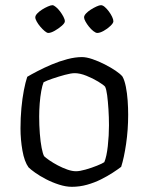

<svg xmlns="http://www.w3.org/2000/svg" viewBox="-20 -720 572 740"><path d="M257 0Q234 0 207.5 -8.5Q181 -17 157 -29.5Q133 -42 115.5 -54.5Q98 -67 90 -75Q74 -97 66.5 -139.5Q59 -182 59 -225Q59 -266 62.5 -303.5Q66 -341 72 -372Q78 -403 85 -424Q100 -433 125 -446Q150 -459 179.5 -471.5Q209 -484 239.5 -492Q270 -500 296 -500Q313 -500 336.5 -492Q360 -484 383.5 -472Q407 -460 425.5 -447.5Q444 -435 452 -425Q460 -411 465 -386Q470 -361 472 -332.5Q474 -304 474 -278Q474 -220 466 -165.5Q458 -111 447 -77Q434 -67 414 -54Q394 -41 369 -28.5Q344 -16 315.5 -8Q287 0 257 0ZM273 -60Q287 -60 310 -66.5Q333 -73 354 -81.5Q375 -90 382 -95Q391 -116 395.5 -157Q400 -198 400 -237Q400 -268 398 -299Q396 -330 393 -353Q390 -376 385 -386Q379 -393 358.5 -405.5Q338 -418 313 -428Q288 -438 268 -438Q254 -438 230 -431.5Q206 -425 182.5 -417Q159 -409 148 -403Q143 -391 139 -369Q135 -347 133 -321Q131 -295 131 -271Q131 -237 133.5 -205Q136 -173 140.5 -150Q145 -127 150 -118Q156 -112 170.5 -102Q185 -92 203 -82.5Q221 -73 239.5 -66.5Q258 -60 273 -60ZM355 -593Q349 -593 340 -600Q331 -607 323 -617Q315 -627 309.5 -637Q304 -647 304 -653Q304 -660 311.5 -668Q319 -676 330 -683Q341 -690 352 -695Q363 -700 369 -700Q376 -700 384 -693Q392 -686 399.5 -676Q407 -666 412 -655.5Q417 -645 417 -638Q417 -631 405.5 -620Q394 -609 379.5 -601Q365 -593 355 -593ZM166 -593Q161 -593 152.5 -600Q144 -607 135.5 -617Q127 -627 121.5 -637Q116 -647 116 -653Q116 -660 123.5 -668Q131 -676 142 -683Q153 -690 164.5 -695Q176 -700 182 -700Q187 -700 195.5 -693Q204 -686 211.5 -676Q219 -666 224.5 -655.5Q230 -645 230 -638Q230 -631 218 -620.5Q206 -610 191 -601.5Q176 -593 166 -593Z"/></svg>

Font: Texturina 12pt ExtraLight
Style: Regular
Weight: 250
Designer: Guillermo Torres Carreño
Foundry: Omnibus-Type
Version: Version 1.002